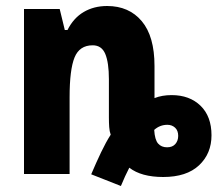

<svg xmlns="http://www.w3.org/2000/svg" viewBox="-20 -580 736 640"><path d="M284 1Q301 -39 317 -72.5Q333 -106 349 -131Q345 -142 344 -156.5Q343 -171 343 -188V-316Q343 -371 331 -400Q319 -429 289 -429Q245 -429 228.5 -388.5Q212 -348 212 -256V0H60V-550H179L196 -480H205Q225 -520 259 -540Q293 -560 337 -560Q410 -560 452.5 -509.5Q495 -459 495 -360V-253Q520 -263 552 -263Q612 -263 648.5 -227.5Q685 -192 685 -129Q685 -68 643.5 -29Q602 10 524 10Q451 10 411 -21Q397 6 383 40ZM537 -89Q555 -89 564.5 -100Q574 -111 574 -127Q574 -145 563.5 -154.5Q553 -164 538 -164Q513 -164 494 -147Q496 -114 507 -101.5Q518 -89 537 -89Z"/></svg>

Font: Noto Sans Condensed ExtraBold
Style: Regular
Weight: 800
Width: 3
Designer: Monotype Design Team
Foundry: Monotype Imaging Inc.
Version: Version 2.013; ttfautohint (v1.8.4.7-5d5b)